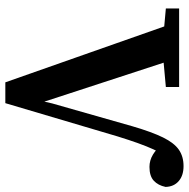

<svg xmlns="http://www.w3.org/2000/svg" viewBox="-14 -708 725 738"><g transform="rotate(90 349.0 -338.5)"><path d="M296 4 61 -664H201L379 -119H364L377 -176L465 -485Q487 -560 508 -602.5Q529 -645 555 -663Q581 -681 618 -681Q654 -681 675.5 -662.5Q697 -644 698 -612Q692 -583 674 -566.5Q656 -550 621 -550Q596 -550 573.5 -563.5Q551 -577 536 -600L545 -612L575 -607Q565 -590 553.5 -565Q542 -540 530 -506.5Q518 -473 504 -428L376 4ZM12 -613V-664H314V-613L182 -601H145Z"/></g></svg>

Font: Source Serif 4 18pt SemiBold
Style: Regular
Weight: 600
Designer: Frank Grießhammer
Foundry: Adobe Systems Incorporated
Version: Version 4.004;hotconv 1.0.116;makeotfexe 2.5.65601